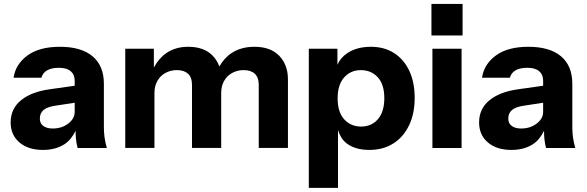

<svg xmlns="http://www.w3.org/2000/svg" viewBox="-20 -740 2920 955"><path d="M500 -56.7C497.9 -73.2 496.7 -89.5 496.7 -105.6V-323.4C496.7 -382.8 478 -428.3 440.6 -459.9C403.1 -491.5 348.9 -507.3 277.9 -507.3C209.5 -507.3 155.6 -492.8 116.2 -463.8C76.9 -434.7 54 -397.9 47.5 -353.4H185.9C190.5 -369.6 200 -381.8 214.5 -390.2C229.1 -398.6 248.5 -402.8 273.1 -402.8C298.9 -402.8 318.5 -397.1 331.7 -385.9C344.9 -374.6 351.5 -358.9 351.5 -338.9V-313.5L229.6 -296.3C167.5 -287.9 119.4 -269.7 84.9 -241.6C50.3 -213.6 33 -176.6 33 -130.8C33 -89.5 47.6 -56.4 76.6 -31.6C105.6 -6.7 144.7 5.7 193.7 5.7C235.7 5.7 271.1 -3.7 300.2 -22.4C324.4 -38 342.1 -61.3 356 -89.4C356.3 -75.3 356.5 -60.9 357.8 -49.5C359.4 -33.4 362.1 -18.2 366 -4H511.3C506.1 -22.7 502.4 -40.3 500 -56.7ZM351.5 -183.1C351.5 -161.1 340.8 -141.9 319.5 -125.5C298.1 -109 272.4 -100.8 242.1 -100.8C222.7 -100.8 207.2 -105 195.6 -113.4C183.9 -121.8 178.2 -134 178.2 -150.2C178.2 -168.2 184.2 -182.4 196.6 -192.7C208.9 -203.1 227.9 -210.2 253.7 -214L351.5 -229Z M1369.1 -462.3C1340.4 -492.3 1299.3 -507.3 1245.7 -507.3C1200.6 -507.3 1162 -496.5 1130.1 -474.9C1105 -458 1086.3 -435.2 1070.9 -409.3C1063.8 -429.6 1052.8 -447.9 1037.1 -463.8C1008.5 -492.8 968.2 -507.3 916.6 -507.3C873.4 -507.3 836.4 -496.5 805.8 -474.9C780.1 -456.8 760.8 -432.5 745.3 -404.2V-497.7H603V-4.1H748.2V-277C748.2 -300.3 753.1 -320.4 762.8 -337.5C772.4 -354.6 785.8 -367.9 803 -377.2C820 -386.6 838.9 -391.3 859.5 -391.3C883.4 -391.3 901.9 -385.3 915.2 -373.4C928.4 -361.4 935 -342.9 935 -317.7V-4.1H1080.2V-277C1080.2 -300.3 1085 -320.4 1094.7 -337.5C1104.4 -354.6 1117.8 -367.9 1134.9 -377.2C1152 -386.6 1170.9 -391.3 1191.5 -391.3C1215.4 -391.3 1233.9 -385.3 1247.2 -373.4C1260.4 -361.4 1267 -342.9 1267 -317.7V-4.1H1412.2V-344.8C1412.2 -393.2 1397.8 -432.4 1369.1 -462.4Z M2016 -387.3C1998.2 -425.4 1973.1 -454.9 1940.4 -475.9C1907.9 -496.8 1869.3 -507.3 1824.8 -507.3C1778.3 -507.3 1739.2 -496.8 1707.7 -475.9C1684.7 -460.5 1668.3 -441.2 1658.3 -417.8V-497.7H1516V194.4H1661.2V-93.2C1669.3 -67 1682.1 -44 1703.8 -27.2C1732.2 -5.3 1769.9 5.7 1817 5.7C1862.8 5.7 1902.5 -4.9 1936.1 -26.2C1969.6 -47.5 1995.8 -77.5 2014.5 -116.3C2033.2 -155 2042.6 -200.5 2042.6 -252.8C2042.6 -304.4 2033.8 -349.2 2016 -387.3ZM1859.7 -147.2C1838.4 -122.7 1810.7 -110.5 1776.5 -110.5C1741.6 -110.5 1713.5 -122.6 1691.8 -146.8C1670.1 -171 1659.4 -205.7 1659.4 -250.8C1659.4 -296 1670.2 -330.7 1691.8 -354.9C1713.5 -379.1 1741 -391.2 1774.5 -391.2C1809.4 -391.2 1837.6 -379.2 1859.2 -355.4C1880.8 -331.5 1891.6 -297 1891.6 -251.8C1891.6 -206.6 1881 -171.8 1859.7 -147.2Z M2275.9 -4V-497.7H2130.8V-4ZM2280.9 -563.5V-720.3H2126V-563.5Z M2830 -56.7C2827.9 -73.2 2826.7 -89.5 2826.7 -105.6V-323.4C2826.7 -382.8 2808 -428.3 2770.6 -459.9C2733.1 -491.5 2678.9 -507.3 2607.9 -507.3C2539.5 -507.3 2485.6 -492.8 2446.2 -463.8C2406.9 -434.7 2384 -397.9 2377.5 -353.4H2515.9C2520.5 -369.6 2530 -381.8 2544.5 -390.2C2559.1 -398.6 2578.5 -402.8 2603.1 -402.8C2628.9 -402.8 2648.5 -397.1 2661.7 -385.9C2674.9 -374.6 2681.5 -358.9 2681.5 -338.9V-313.5L2559.6 -296.3C2497.5 -287.9 2449.4 -269.7 2414.9 -241.6C2380.3 -213.6 2363 -176.6 2363 -130.8C2363 -89.5 2377.6 -56.4 2406.6 -31.6C2435.6 -6.7 2474.7 5.7 2523.7 5.7C2565.7 5.7 2601.1 -3.7 2630.2 -22.4C2654.4 -38 2672.1 -61.3 2686 -89.4C2686.3 -75.3 2686.5 -60.9 2687.8 -49.5C2689.4 -33.4 2692.1 -18.2 2696 -4H2841.3C2836.1 -22.7 2832.4 -40.3 2830 -56.7ZM2681.5 -183.1C2681.5 -161.1 2670.8 -141.9 2649.5 -125.5C2628.1 -109 2602.4 -100.8 2572.1 -100.8C2552.7 -100.8 2537.2 -105 2525.6 -113.4C2513.9 -121.8 2508.2 -134 2508.2 -150.2C2508.2 -168.2 2514.2 -182.4 2526.6 -192.7C2538.9 -203.1 2557.9 -210.2 2583.7 -214L2681.5 -229Z"/></svg>

Font: Diatome
Style: Bold
Weight: 700
Designer: 15.100.17
Foundry: 15.100.17
Version: Version 1.004;Fontself Maker 3.5.8